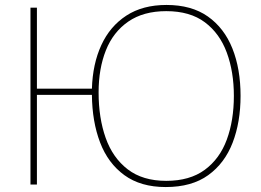

<svg xmlns="http://www.w3.org/2000/svg" viewBox="-20 -745 1054 775"><path d="M951 -358Q951 -252 919 -169Q887 -86 820.5 -38Q754 10 649 10Q548 10 482 -38Q416 -86 384 -170Q352 -254 351 -362H129V0H103V-714H129V-387H351Q354 -487 389 -563Q424 -639 490 -682Q556 -725 652 -725Q753 -725 819 -678.5Q885 -632 918 -549.5Q951 -467 951 -358ZM378 -372Q378 -269 406.5 -188.5Q435 -108 495.5 -61.5Q556 -15 651 -15Q746 -15 806.5 -59.5Q867 -104 895.5 -181.5Q924 -259 924 -358Q924 -455 895.5 -532.5Q867 -610 807 -655Q747 -700 651 -700Q559 -700 498 -658Q437 -616 407.5 -542Q378 -468 378 -372Z"/></svg>

Font: Noto Sans Thin
Style: Regular
Weight: 100
Designer: Monotype Design Team
Foundry: Monotype Imaging Inc.
Version: Version 2.007